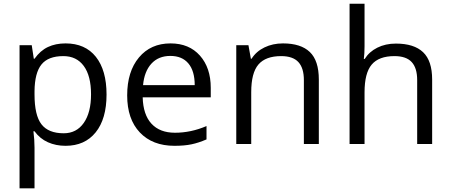

<svg xmlns="http://www.w3.org/2000/svg" viewBox="-20 -780 2441 1040"><path d="M335 9.8Q282.7 9.8 239.5 -9.5Q196.3 -28.8 167 -68.8H161.1Q167 -22 167 20V240.2H85.9V-535.2H151.9L163.1 -461.9H167Q198.2 -505.9 239.7 -525.4Q281.2 -544.9 335 -544.9Q441.4 -544.9 499.3 -472.2Q557.1 -399.4 557.1 -268.1Q557.1 -136.2 498.3 -63.2Q439.5 9.8 335 9.8ZM323.2 -476.1Q241.2 -476.1 204.6 -430.7Q168 -385.3 167 -286.1V-268.1Q167 -155.3 204.6 -106.7Q242.2 -58.1 325.2 -58.1Q394.5 -58.1 433.8 -114.3Q473.1 -170.4 473.1 -269Q473.1 -369.1 433.8 -422.6Q394.5 -476.1 323.2 -476.1Z M924.8 9.8Q806.2 9.8 737.5 -62.5Q668.9 -134.8 668.9 -263.2Q668.9 -392.6 732.7 -468.8Q796.4 -544.9 903.8 -544.9Q1004.4 -544.9 1063 -478.8Q1121.6 -412.6 1121.6 -304.2V-252.9H752.9Q755.4 -158.7 800.5 -109.9Q845.7 -61 927.7 -61Q1014.2 -61 1098.6 -97.2V-24.9Q1055.7 -6.3 1017.3 1.7Q979 9.8 924.8 9.8ZM902.8 -477.1Q838.4 -477.1 800 -435.1Q761.7 -393.1 754.9 -318.8H1034.7Q1034.7 -395.5 1000.5 -436.3Q966.3 -477.1 902.8 -477.1Z M1626 0V-346.2Q1626 -411.6 1596.2 -443.8Q1566.4 -476.1 1502.9 -476.1Q1418.9 -476.1 1379.9 -430.7Q1340.8 -385.3 1340.8 -280.8V0H1259.8V-535.2H1325.7L1338.9 -461.9H1342.8Q1367.7 -501.5 1412.6 -523.2Q1457.5 -544.9 1512.7 -544.9Q1609.4 -544.9 1658.2 -498.3Q1707 -451.7 1707 -349.1V0Z M2239.7 0V-346.2Q2239.7 -411.6 2210 -443.8Q2180.2 -476.1 2116.7 -476.1Q2032.2 -476.1 1993.4 -430.2Q1954.6 -384.3 1954.6 -279.8V0H1873.5V-759.8H1954.6V-529.8Q1954.6 -488.3 1950.7 -460.9H1955.6Q1979.5 -499.5 2023.7 -521.7Q2067.9 -543.9 2124.5 -543.9Q2222.7 -543.9 2271.7 -497.3Q2320.8 -450.7 2320.8 -349.1V0Z"/></svg>

Font: Zoram GWebM
Style: Regular
Weight: 400
Foundry: Ascender Corporation
Version: Version 1.000